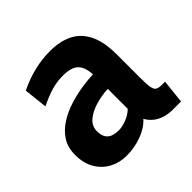

<svg xmlns="http://www.w3.org/2000/svg" viewBox="-138 -636 775 775"><g transform="rotate(-45 249.0 -249.0)"><path d="M166 10Q126 10 93 -7.8Q60 -25.5 40.5 -59Q21 -92.5 21 -140Q21 -182.5 40.8 -212.8Q60.5 -243 92.8 -263.2Q125 -283.5 162.8 -295.2Q200.5 -307 237.2 -312.5Q274 -318 302 -319Q300 -362 280 -381.5Q260 -401 212 -401Q178.5 -401 146.8 -391.8Q115 -382.5 75 -363L64 -464Q109 -486 154.2 -497Q199.5 -508 246 -508Q302 -508 342.5 -488Q383 -468 405 -423.8Q427 -379.5 427 -307V-172Q427 -134.5 430.5 -117.8Q434 -101 443.5 -96.5Q453 -92 471 -92H487L476 10H431Q403 10 381.2 2.8Q359.5 -4.5 344 -17.5Q328.5 -30.5 319 -48Q294.5 -20.5 252.8 -5.2Q211 10 166 10ZM218 -85Q234.5 -85 259 -93.8Q283.5 -102.5 303 -121V-235Q268 -233.5 233 -223.5Q198 -213.5 174.5 -194Q151 -174.5 151 -145Q151 -114.5 167 -99.8Q183 -85 218 -85Z"/></g></svg>

Font: Cabin Resolve
Style: Bold-Resolve
Weight: 700
Designer: Pablo Impallari
Foundry: Pablo Impallari. http://www.impallari.com Igino Marini. http://www.ikern.com
Version: Version 3.001